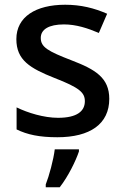

<svg xmlns="http://www.w3.org/2000/svg" viewBox="-20 -569 524 810"><path d="M441 -152C441 -241 382 -276 283 -314C182 -353 152 -370 152 -409C152 -445 186 -466 250 -466C301 -466 350 -450 397 -430L432 -511C377 -535 321 -549 255 -549C131 -549 49 -498 49 -404C49 -315 107 -281 210 -240C316 -199 338 -178 338 -142C338 -100 305 -72 225 -72C165 -72 97 -93 50 -116V-23C95 -1 146 10 222 10C360 10 441 -46 441 -152ZM313 70V61H211C206 104 187 174 173 209V221H232C268 175 300 109 313 70Z"/></svg>

Font: Noto Sans Malayalam Medium
Style: Regular
Weight: 500
Designer: Jelle Bosma - Monotype Design Team
Foundry: Monotype Imaging Inc.
Version: Version 2.104